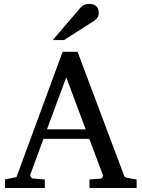

<svg xmlns="http://www.w3.org/2000/svg" viewBox="-20 -948 714 968"><path d="M314 -558.1 216.8 -295.9H412.1ZM431.2 0V-43L488.8 -47.9Q493.7 -47.9 497.1 -54.4Q500.5 -61 499 -64.9L430.2 -248H199.2L132.8 -67.9Q131.8 -64.9 132.8 -61.5Q133.8 -58.1 136.2 -54.9Q138.7 -51.8 141.6 -49.8Q144.5 -47.9 147 -47.9L206.1 -43V0H4.9V-43L63 -55.2L295.9 -687H371.1L603 -69.8Q606.4 -59.6 609.6 -56.2Q612.8 -52.7 624 -50.8L668.9 -43V0ZM478 -883.3Q478 -869.6 471.4 -859.9Q464.8 -850.1 455.1 -843.3L302.7 -746.1H246.1L378.9 -901.4Q384.8 -907.7 389.6 -912.8Q394.5 -918 400.4 -921.4Q406.2 -924.8 413.8 -926.5Q421.4 -928.2 432.1 -928.2Q445.3 -928.2 454.1 -924.1Q462.9 -919.9 468.3 -913.6Q473.6 -907.2 475.8 -899.2Q478 -891.1 478 -883.3Z"/></svg>

Font: Charis SIL Viet
Style: Regular
Weight: 400
Foundry: SIL International
Version: Version 5.000